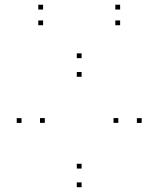

<svg xmlns="http://www.w3.org/2000/svg" viewBox="-20 -758 660 800"><path d="M320 -515.7V-535.7H300V-515.7ZM69.7 -245.8V-265.8H49.7V-245.8ZM320 22V2H300V22ZM570.3 -245.8V-265.8H550.3V-245.8ZM320 -55.7V-75.7H300V-55.7ZM166.7 -246V-266H146.7V-246ZM320 -438V-458H300V-438ZM473 -246V-266H453V-246ZM159.5 -718.3V-738.3H139.5V-718.3ZM159.5 -652.8V-672.8H139.5V-652.8ZM480.5 -652.8V-672.8H460.5V-652.8ZM480.5 -718.3V-738.3H460.5V-718.3Z"/></svg>

Font: Monaspace Neon Dots Var
Style: Regular
Weight: 400
Designer: Riley Cran and the Lettermatic Team
Version: Version 1.100 (Monaspace Neon Dots)